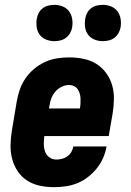

<svg xmlns="http://www.w3.org/2000/svg" viewBox="-20 -765 540 793"><path d="M203 8Q173 8 144.5 2Q116 -4 92.5 -19Q69 -34 53.5 -57Q38 -80 30.5 -107.5Q23 -135 23.5 -165Q24 -195 29 -225L49 -345Q53 -369 61.5 -394Q70 -419 85 -441Q100 -463 121 -480.5Q142 -498 166 -509Q190 -520 215.5 -524Q241 -528 265 -528Q296 -528 325 -522Q354 -516 377.5 -501.5Q401 -487 418 -464Q435 -441 443 -413.5Q451 -386 450.5 -356Q450 -326 445 -295L429 -203H163Q161 -187 161 -170.5Q161 -154 166 -139.5Q171 -125 183.5 -115.5Q196 -106 213 -106Q224 -106 236 -109Q248 -112 258.5 -119.5Q269 -127 275 -138Q281 -149 283 -160H420Q416 -136 406 -113Q396 -90 380 -70Q364 -50 343.5 -34Q323 -18 299.5 -8.5Q276 1 251.5 4.5Q227 8 203 8ZM182 -317H310Q312 -328 312.5 -338.5Q313 -349 312.5 -359.5Q312 -370 309 -379.5Q306 -389 300.5 -397Q295 -405 285.5 -409.5Q276 -414 265 -414Q250 -414 234.5 -406.5Q219 -399 208 -386Q197 -373 191.5 -357.5Q186 -342 184 -326ZM404 -595Q387 -595 370.5 -601.5Q354 -608 344 -621.5Q334 -635 331.5 -652.5Q329 -670 332 -688Q334 -700 340 -711.5Q346 -723 356.5 -731Q367 -739 379.5 -742Q392 -745 405 -745Q422 -745 438.5 -738.5Q455 -732 465 -718.5Q475 -705 478 -687.5Q481 -670 478 -652Q476 -640 469.5 -628.5Q463 -617 452.5 -609Q442 -601 429.5 -598Q417 -595 404 -595ZM204 -595Q187 -595 170.5 -601.5Q154 -608 144 -621.5Q134 -635 131.5 -652.5Q129 -670 132 -688Q134 -700 140 -711.5Q146 -723 156.5 -731Q167 -739 179.5 -742Q192 -745 205 -745Q222 -745 238.5 -738.5Q255 -732 265 -718.5Q275 -705 278 -687.5Q281 -670 278 -652Q276 -640 269.5 -628.5Q263 -617 252.5 -609Q242 -601 229.5 -598Q217 -595 204 -595Z"/></svg>

Font: Iosevka Heavy Oblique
Style: Regular
Weight: 900
Italic angle: -9°
Monospace: yes
Designer: Belleve Invis
Foundry: Belleve Invis
Version: Version 32.5.0; ttfautohint (v1.8.4)